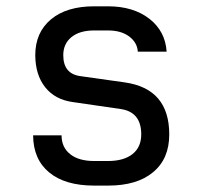

<svg xmlns="http://www.w3.org/2000/svg" viewBox="-20 -578 639 606"><path d="M277.3 7.8Q185.5 7.8 135.3 -33.7Q85 -75.2 84.5 -150.9H174.3Q174.3 -112.8 201.7 -91.3Q228.5 -69.8 277.3 -69.8H320.8Q370.6 -69.8 398.4 -91.8Q425.8 -113.8 425.8 -153.8Q425.8 -224.6 360.8 -233.9L209.5 -255.9Q153.3 -263.7 122.6 -302.7Q91.8 -341.3 91.3 -403.8Q91.3 -475.6 141.1 -517.1Q190.4 -558.1 277.3 -558.1H320.8Q400.9 -558.1 451.7 -518.6Q502 -479 505.9 -415H415Q413.1 -443.8 387.7 -462.9Q362.3 -481.9 320.8 -481.9H277.3Q231.4 -481.9 205.6 -460.9Q179.7 -439.9 179.7 -403.8Q179.7 -345.7 232.4 -337.9L374 -317.9Q514.2 -297.9 514.2 -153.8Q514.2 -76.7 463.4 -34.7Q413.1 7.8 320.8 7.8Z"/></svg>

Font: UDEV Gothic 35
Style: Regular
Weight: 400
Version: v2.1.0; ttfautohint (v1.8.4.7-5d5b-dirty) -l 6 -r 45 -G 200 